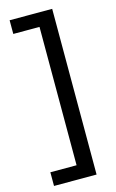

<svg xmlns="http://www.w3.org/2000/svg" viewBox="-132 -766 592 976"><g transform="rotate(-15 164.5 -278.0)"><path d="M25 86H163V-642H25V-714H249V158H25Z"/></g></svg>

Font: Noto Sans Armenian
Style: Regular
Weight: 400
Designer: Monotype Design Team
Foundry: Monotype Imaging Inc.
Version: Version 2.007